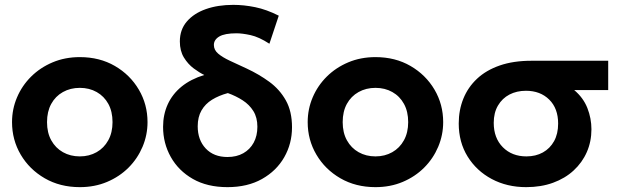

<svg xmlns="http://www.w3.org/2000/svg" viewBox="-20 -755 2544 790"><path d="M308.5 15Q227 15 164 -21.5Q101 -58 65.2 -118.8Q29.5 -179.5 29.5 -252.5Q29.5 -306 50 -354.2Q70.5 -402.5 108 -439.8Q145.5 -477 196.5 -498.5Q247.5 -520 308.5 -520Q390 -520 452.8 -483.5Q515.5 -447 551.2 -386.2Q587 -325.5 587 -252.5Q587 -199.5 566.5 -151Q546 -102.5 508.8 -65.2Q471.5 -28 420.5 -6.5Q369.5 15 308.5 15ZM308.5 -111.5Q347 -111.5 377.5 -128.8Q408 -146 425.5 -177.8Q443 -209.5 443 -252.5Q443 -296 425.8 -327.5Q408.5 -359 378 -376.2Q347.5 -393.5 308.5 -393.5Q269.5 -393.5 238.8 -376.2Q208 -359 190.8 -327.5Q173.5 -296 173.5 -252.5Q173.5 -209 191 -177.5Q208.5 -146 239 -128.8Q269.5 -111.5 308.5 -111.5Z M916 15Q832.5 15 773.5 -18.8Q714.5 -52.5 682.8 -109Q651 -165.5 651 -233Q651 -283.5 670.2 -325.8Q689.5 -368 727.2 -398.8Q765 -429.5 820.5 -446.5Q800.5 -456 777 -473.5Q753.5 -491 736.8 -518.2Q720 -545.5 720 -584.5Q720 -633 748.8 -666.5Q777.5 -700 827 -717.5Q876.5 -735 940 -735Q983.5 -735 1030 -725.5Q1076.5 -716 1127 -690.5L1088.5 -575Q1045.5 -603 1011 -610.5Q976.5 -618 953 -618Q904.5 -618 882.2 -604.8Q860 -591.5 860 -570Q860 -549.5 877.5 -534.5Q895 -519.5 925.5 -505.2Q956 -491 995 -473Q1045.5 -449.5 1088 -418.5Q1130.5 -387.5 1156 -342.2Q1181.5 -297 1181.5 -231.5Q1181.5 -164 1149.5 -108Q1117.5 -52 1058 -18.5Q998.5 15 916 15ZM916 -109Q953.5 -109 981 -124.5Q1008.5 -140 1023.8 -168Q1039 -196 1039 -233.5Q1039 -271.5 1022.5 -298Q1006 -324.5 978.5 -342.2Q951 -360 917.5 -372Q880.5 -362 852.5 -344.8Q824.5 -327.5 809 -300.5Q793.5 -273.5 793.5 -235.5Q793.5 -179 826.5 -144Q859.5 -109 916 -109Z M1525 15Q1443.5 15 1380.5 -21.5Q1317.5 -58 1281.8 -118.8Q1246 -179.5 1246 -252.5Q1246 -306 1266.5 -354.2Q1287 -402.5 1324.5 -439.8Q1362 -477 1413 -498.5Q1464 -520 1525 -520Q1606.5 -520 1669.2 -483.5Q1732 -447 1767.8 -386.2Q1803.5 -325.5 1803.5 -252.5Q1803.5 -199.5 1783 -151Q1762.5 -102.5 1725.2 -65.2Q1688 -28 1637 -6.5Q1586 15 1525 15ZM1525 -111.5Q1563.5 -111.5 1594 -128.8Q1624.5 -146 1642 -177.8Q1659.5 -209.5 1659.5 -252.5Q1659.5 -296 1642.2 -327.5Q1625 -359 1594.5 -376.2Q1564 -393.5 1525 -393.5Q1486 -393.5 1455.2 -376.2Q1424.5 -359 1407.2 -327.5Q1390 -296 1390 -252.5Q1390 -209 1407.5 -177.5Q1425 -146 1455.5 -128.8Q1486 -111.5 1525 -111.5Z M2145 15Q2066 15 2003.2 -18.5Q1940.5 -52 1904 -111Q1867.5 -170 1867.5 -247Q1867.5 -302 1886.5 -349Q1905.5 -396 1942.8 -431Q1980 -466 2036 -485.5Q2092 -505 2166.5 -505H2482.5V-384.5H2342.5Q2380 -353 2396.8 -310.5Q2413.5 -268 2413.5 -223Q2413.5 -172.5 2394.5 -129.2Q2375.5 -86 2340.2 -53.5Q2305 -21 2255.5 -3Q2206 15 2145 15ZM2146 -111.5Q2184.5 -111.5 2213.8 -127.8Q2243 -144 2259.8 -174.2Q2276.5 -204.5 2276.5 -246.5Q2276.5 -309 2239.8 -345.2Q2203 -381.5 2144 -381.5Q2106 -381.5 2076.2 -366Q2046.5 -350.5 2029 -320.8Q2011.5 -291 2011.5 -249.5Q2011.5 -187 2049 -149.2Q2086.5 -111.5 2146 -111.5Z"/></svg>

Font: Geologica Thin Roman SemiBold
Style: Regular
Weight: 600
Version: Version 1.010;gftools[0.9.28]